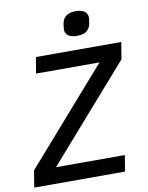

<svg xmlns="http://www.w3.org/2000/svg" viewBox="-97 -976 805 1045"><g transform="rotate(-10 305.0 -453.5)"><path d="M522.4 -88.8H142L594.8 -605.1L610.1 -698.2H138.5L123.6 -609.4H474.1L21.3 -92.7L6 0H507.8ZM314.3 -819.6C314.3 -794 331.7 -772.7 380.3 -772.7C429.7 -772.7 450.6 -796.9 455.6 -826.7C457.4 -838.8 459.9 -852.3 459.9 -859.4C459.9 -884.9 442.8 -906.6 393.8 -906.6C344.8 -906.6 323.5 -882.5 318.5 -852.3C316.8 -840.6 314.3 -826.7 314.3 -819.6Z"/></g></svg>

Font: Margiela Mono Italic Medium It
Style: Regular
Weight: 500
Designer: Mike Abbink, Paul van der Laan, Pieter van Rosmalen
Foundry: Bold Monday
Version: Version 2.003 2021